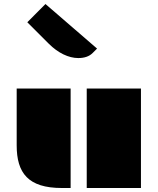

<svg xmlns="http://www.w3.org/2000/svg" viewBox="-20 -941 789 961"><path d="M414.1 0H685.5V-498H414.1ZM63.5 -213.4C63.5 -75.2 120.6 0 289.6 0H333.5V-498H63.5ZM371.6 -650.4C401.9 -650.4 426.3 -658.2 443.8 -675.8L465.8 -697.8L207.5 -920.9L116.7 -829.6L224.1 -722.2C270.5 -675.8 323.7 -650.4 371.6 -650.4Z"/></svg>

Font: Plaster
Style: Regular
Weight: 400
Designer: Eben Sorkin
Foundry: Eben Sorkin
Version: Version 1.007